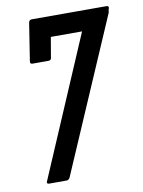

<svg xmlns="http://www.w3.org/2000/svg" viewBox="-77 -709 568 763"><g transform="rotate(-10 207.0 -327.5)"><path d="M58 0Q53 0 51.5 -4Q50 -8 53 -12L293 -573H167L153 -491Q152 -481 141 -481H77Q67 -481 68 -491L92 -644Q94 -655 105 -655H406Q416 -655 414 -645L412 -640Q411 -636 411 -632.5Q411 -629 409 -625L143 -9Q138 0 130 0Z"/></g></svg>

Font: Sofia Sans Extra Condensed SemiBold
Style: Italic
Weight: 600
Italic angle: -9°
Designer: Botio Nikoltchev, Ani Petrova
Foundry: lettersoup
Version: Version 4.101